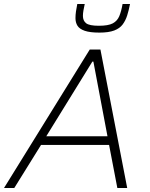

<svg xmlns="http://www.w3.org/2000/svg" viewBox="-39 -934 746 954"><path d="M-19 0 407 -688H460L593 0H544L503 -214H165L32 0ZM191 -257H495L425 -628H420ZM455 -772Q408 -772 382 -781Q356 -790 346 -806Q336 -822 336 -844Q336 -860 338.5 -877.5Q341 -895 345 -914H382Q378 -896 375.5 -881.5Q373 -867 373 -855Q373 -831 389 -818.5Q405 -806 452 -806Q499 -806 521.5 -818Q544 -830 554 -854.5Q564 -879 570 -914H607Q601 -883 593 -857.5Q585 -832 570.5 -812.5Q556 -793 528.5 -782.5Q501 -772 455 -772Z"/></svg>

Font: Saira Thin ExtraLight
Style: Italic
Weight: 250
Italic angle: -12°
Version: Version 1.101